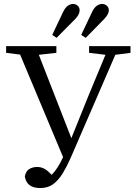

<svg xmlns="http://www.w3.org/2000/svg" viewBox="-20 -904 693 974"><path d="M11 -636V-670H266V-636L177 -626L342 -203L427 -414L515 -626L432 -636V-670H642V-636L565 -626L338 -102Q319 -59 298 -24.5Q277 10 250 30Q223 50 184 50Q115 50 106 -9Q111 -36 128.5 -46.5Q146 -57 168 -57Q188 -57 205 -48Q222 -39 242 -17Q259 -34 273 -56.5Q287 -79 300 -107L82 -627ZM245 -727 300 -843Q311 -866 324.5 -875Q338 -884 350 -884Q364 -884 374 -875Q384 -866 384 -852Q384 -843 379.5 -832.5Q375 -822 363 -809L267 -712ZM392 -727 447 -843Q458 -866 471.5 -875Q485 -884 498 -884Q512 -884 522 -875Q532 -866 532 -852Q532 -843 527 -832.5Q522 -822 510 -809L415 -712Z"/></svg>

Font: Source Serif 4 Subhead
Style: Regular
Weight: 400
Designer: Frank Grießhammer
Foundry: Adobe Systems Incorporated
Version: Version 4.004;hotconv 1.0.117;makeotfexe 2.5.65602